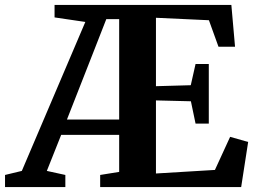

<svg xmlns="http://www.w3.org/2000/svg" viewBox="-68 -763 1042 783"><path d="M-47.5 0V-49.5L21 -66L280 -673.5L154.5 -692V-743H875.5L890.5 -572.5H823L784 -680.5L568 -690.5V-411.5L710 -415.5L729.5 -502H783.5V-259H729.5L710.5 -350L568 -353.5V-55.5L808.5 -70L870.5 -205L944 -184L915.5 0H340.5V-49.5L418 -62V-213H181.5L123 -66L198.5 -49.5V0ZM205 -275.5H418V-685H365.5L313.5 -552Z"/></svg>

Font: Merriweather 48pt
Style: Bold
Weight: 700
Version: Version 2.100